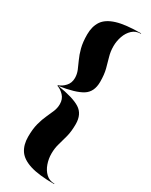

<svg xmlns="http://www.w3.org/2000/svg" viewBox="-238 -828 807 1026"><g transform="rotate(30 166.0 -315.0)"><path d="M302 150Q207 150 153.2 133Q99.5 116 77.2 82.8Q55 49.5 55 0Q55 -47.5 64 -81.8Q73 -116 85 -141.5Q97 -167 106 -189.2Q115 -211.5 115 -235Q115 -266 96.2 -286Q77.5 -306 55 -313.5V-317.5Q77.5 -325 96.2 -345.2Q115 -365.5 115 -396Q115 -419.5 106 -441.8Q97 -464 85 -489.5Q73 -515 64 -549.2Q55 -583.5 55 -631Q55 -680.5 77.2 -713.8Q99.5 -747 153.2 -763.5Q207 -780 302 -780V-777.5Q271 -777.5 250 -758Q229 -738.5 218.5 -708.5Q208 -678.5 208 -647Q208 -614 216.5 -585.2Q225 -556.5 233.5 -523.8Q242 -491 242 -446Q242 -383.5 199.2 -356.8Q156.5 -330 59 -315.5Q157 -300.5 199.5 -273.5Q242 -246.5 242 -185Q242 -140 233.5 -107.2Q225 -74.5 216.5 -45.8Q208 -17 208 16Q208 47.5 218.5 77.8Q229 108 250 127.8Q271 147.5 302 147.5Z"/></g></svg>

Font: Bodoni* 72pt
Style: Bold
Weight: 700
Version: Version 2.3